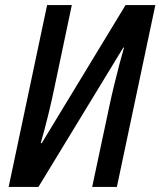

<svg xmlns="http://www.w3.org/2000/svg" viewBox="-20 -734 630 754"><path d="M14 0 165 -714H262L195 -396Q184 -342 169 -281Q154 -220 140 -172H144L473 -714H590L439 0H342L409 -315Q417 -353 427.5 -396.5Q438 -440 448.5 -480Q459 -520 467 -547H464L131 0Z"/></svg>

Font: Noto Sans Condensed Medium
Style: Italic
Weight: 500
Width: 3
Italic angle: -12°
Designer: Monotype Design Team
Foundry: Monotype Imaging Inc.
Version: Version 2.013; ttfautohint (v1.8.4.7-5d5b)